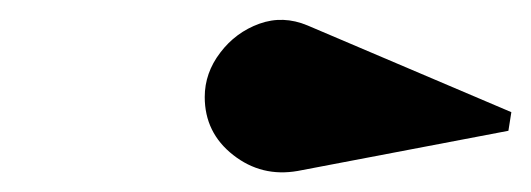

<svg xmlns="http://www.w3.org/2000/svg" viewBox="-20 -854 542 196"><path d="M284 -679.5Q247 -673 218 -695.8Q189 -718.5 189 -755Q189 -779.5 204.8 -800.2Q220.5 -821 244.8 -829.8Q269 -838.5 294 -828L502 -739.5L499 -720.5Z"/></svg>

Font: Bodoni* 11pt Fatface
Style: Italic
Weight: 900
Italic angle: -13°
Version: Version 2.3